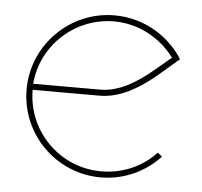

<svg xmlns="http://www.w3.org/2000/svg" viewBox="-42 -516 600 569"><g transform="rotate(5 258.5 -232.0)"><path d="M36 -232C36 -99 144 9 277 9C347 9 409 -21 453 -68L440 -79C399 -35 341 -9 277 -9C154 -9 54 -109 54 -232H254C350 -232 430 -319 475 -355L481 -360L477 -367C433 -431 360 -473 277 -473C145 -473 36 -365 36 -232ZM54 -250C63 -365 161 -455 277 -455C351 -455 416 -418 457 -363C408 -323 337 -250 254 -250Z"/></g></svg>

Font: Rawengulk
Style: Light
Weight: 300
Version: Version 0.9